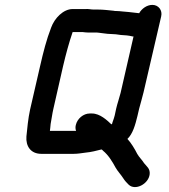

<svg xmlns="http://www.w3.org/2000/svg" viewBox="-20 -678 689 785"><path d="M277 -547H317C326 -546 333 -545 340 -545H376C383 -544 388 -544 393 -543L409 -541C417 -540 424 -539 433 -539C446 -539 462 -537 474 -535C493 -534 506 -533 522 -529H526L473 -298C468 -278 459 -252 455 -234L449 -206C447 -198 444 -189 440 -178L438 -171C437 -170 436 -170 435 -170C418 -186 389 -214 356 -214H347C321 -214 296 -193 290 -167C288 -159 288 -151 291 -143H184C186 -153 185 -156 187 -171C191 -191 193 -210 198 -232L238 -408C250 -459 262 -503 277 -547ZM329 -641H277C239 -641 203 -604 189 -565C170 -516 157 -465 144 -408L103 -230C95 -194 91 -150 88 -120C85 -81 105 -49 149 -49H281C299 -49 313 -52 330 -54C353 -56 375 -62 395 -67C398 -66 399 -64 401 -62C423 -44 439 -18 453 8C461 22 476 38 484 51C491 62 498 69 506 77C533 103 588 74 592 34C594 11 580 3 569 -11C562 -23 548 -36 541 -49C531 -69 516 -94 501 -110C523 -131 533 -167 542 -204L549 -234C554 -254 562 -279 567 -301L639 -611C645 -636 628 -658 603 -658C580 -658 559 -642 549 -624C533 -625 520 -628 505 -629L482 -631C472 -632 463 -633 455 -633C451 -633 448 -633 445 -634C425 -636 402 -639 379 -639H362C352 -639 342 -642 329 -641Z"/></svg>

Font: Electronic
Style: ExBlkIt
Weight: 900
Version: Version 1.011